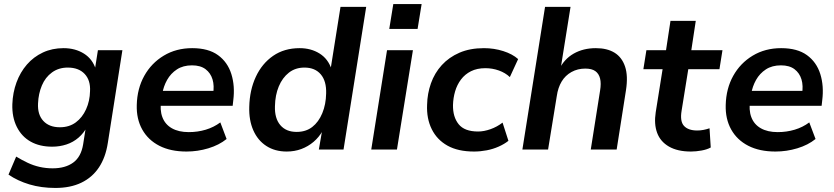

<svg xmlns="http://www.w3.org/2000/svg" viewBox="-20 -739 4123 949"><path d="M254 190Q184 190 125.5 172.5Q67 155 22 124L60 35Q88 52 116.5 65.5Q145 79 176 86Q207 93 240 93Q303 93 342 64.5Q381 36 391 -26L405 -115H412Q395 -82 368.5 -59Q342 -36 308.5 -25Q275 -14 238 -14Q176 -14 131.5 -39Q87 -64 63 -112Q39 -160 41 -224Q43 -281 61.5 -331.5Q80 -382 113 -420Q146 -458 192 -479.5Q238 -501 294 -501Q352 -501 395 -474Q438 -447 454 -395L449 -396L464 -491H585L513 -33Q502 39 469 88.5Q436 138 382 164Q328 190 254 190ZM276 -110Q322 -110 354.5 -134Q387 -158 405.5 -199Q424 -240 425 -288Q428 -342 398.5 -373.5Q369 -405 315 -405Q270 -405 237 -381Q204 -357 187 -316.5Q170 -276 168 -228Q165 -173 194 -141.5Q223 -110 276 -110Z M902 10Q823 10 767.5 -18.5Q712 -47 683 -99Q654 -151 656 -220Q658 -301 693 -364Q728 -427 789.5 -464Q851 -501 930 -501Q1010 -501 1057.5 -466.5Q1105 -432 1123.5 -373Q1142 -314 1133 -243L1130 -216H756L766 -290H1051L1033 -274Q1040 -315 1030.5 -346.5Q1021 -378 996 -397Q971 -416 929 -416Q885 -416 854.5 -396Q824 -376 806 -344Q788 -312 782 -275L777 -246Q769 -196 782.5 -160Q796 -124 829.5 -105Q863 -86 913 -86Q957 -86 997 -98Q1037 -110 1069 -134L1100 -52Q1063 -22 1010 -6Q957 10 902 10Z M1397 10Q1339 10 1296.5 -17.5Q1254 -45 1232 -95Q1210 -145 1212 -211Q1214 -294 1244.5 -359.5Q1275 -425 1330 -463Q1385 -501 1461 -501Q1517 -501 1559.5 -474.5Q1602 -448 1619 -396L1614 -397L1663 -705H1790L1678 0H1556L1572 -93H1575Q1557 -61 1530 -38Q1503 -15 1469.5 -2.5Q1436 10 1397 10ZM1446 -87Q1492 -87 1523.5 -111.5Q1555 -136 1573 -179.5Q1591 -223 1592 -277Q1594 -338 1565.5 -371.5Q1537 -405 1485 -405Q1440 -405 1408 -380Q1376 -355 1358 -312Q1340 -269 1339 -214Q1337 -154 1365.5 -120.5Q1394 -87 1446 -87Z M1904 -596 1924 -719H2064L2044 -596ZM1815 0 1893 -491H2021L1942 0Z M2323 10Q2244 10 2192 -19Q2140 -48 2114 -100.5Q2088 -153 2091 -221Q2092 -276 2110 -327Q2128 -378 2163.5 -417Q2199 -456 2251 -478.5Q2303 -501 2372 -501Q2422 -501 2467.5 -486.5Q2513 -472 2541 -447L2500 -358Q2478 -379 2446 -390.5Q2414 -402 2379 -402Q2338 -402 2308 -387Q2278 -372 2258.5 -346Q2239 -320 2229.5 -287.5Q2220 -255 2219 -220Q2218 -161 2247 -125Q2276 -89 2343 -89Q2372 -89 2404.5 -100.5Q2437 -112 2464 -133L2493 -43Q2473 -27 2445 -14.5Q2417 -2 2385.5 4Q2354 10 2323 10Z M2562 0 2674 -705H2800L2750 -393H2742Q2768 -447 2815.5 -474Q2863 -501 2925 -501Q2981 -501 3017.5 -478.5Q3054 -456 3069.5 -410Q3085 -364 3074 -293L3028 0H2900L2946 -291Q2952 -327 2946 -351Q2940 -375 2922.5 -387.5Q2905 -400 2873 -400Q2835 -400 2804.5 -383Q2774 -366 2756 -336Q2738 -306 2732 -264L2689 0Z M3395 10Q3329 10 3286.5 -14.5Q3244 -39 3228 -82.5Q3212 -126 3221 -184L3255 -397H3160L3175 -491H3272L3294 -636H3419L3397 -491H3551L3536 -397H3382L3349 -192Q3340 -139 3361 -116.5Q3382 -94 3426 -94Q3442 -94 3457.5 -97Q3473 -100 3487 -105L3493 -10Q3475 0 3447.5 5Q3420 10 3395 10Z M3813 10Q3734 10 3678.5 -18.5Q3623 -47 3594 -99Q3565 -151 3567 -220Q3569 -301 3604 -364Q3639 -427 3700.5 -464Q3762 -501 3841 -501Q3921 -501 3968.5 -466.5Q4016 -432 4034.5 -373Q4053 -314 4044 -243L4041 -216H3667L3677 -290H3962L3944 -274Q3951 -315 3941.5 -346.5Q3932 -378 3907 -397Q3882 -416 3840 -416Q3796 -416 3765.5 -396Q3735 -376 3717 -344Q3699 -312 3693 -275L3688 -246Q3680 -196 3693.5 -160Q3707 -124 3740.5 -105Q3774 -86 3824 -86Q3868 -86 3908 -98Q3948 -110 3980 -134L4011 -52Q3974 -22 3921 -6Q3868 10 3813 10Z"/></svg>

Font: Nunito Sans 11pt
Style: Bold Italic
Weight: 700
Italic angle: -9°
Version: Version 3.101;gftools[0.9.27]